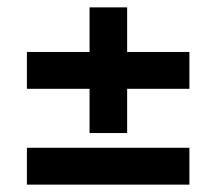

<svg xmlns="http://www.w3.org/2000/svg" viewBox="-20 -596 587 521"><path d="M53 -355H223V-235H325V-355H494V-455H325V-576H223V-455H53ZM53 -95H494V-195H53Z"/></svg>

Font: MV Cash Medium
Style: Regular
Weight: 500
Designer: Rodrigo Fuenzalida
Foundry: fragTYPE
Version: Version 1.100;Glyphs 3.1.2 (3151)